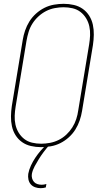

<svg xmlns="http://www.w3.org/2000/svg" viewBox="-20 -763 540 1006"><path d="M195 8Q168 8 142 2Q116 -4 95.5 -18.5Q75 -33 61.5 -54.5Q48 -76 42.5 -101.5Q37 -127 37.5 -154Q38 -181 42 -208L99 -553Q103 -578 111.5 -603Q120 -628 134 -650.5Q148 -673 168.5 -691.5Q189 -710 213 -722Q237 -734 263 -738.5Q289 -743 314 -743Q341 -743 367 -737Q393 -731 413.5 -716.5Q434 -702 447.5 -680.5Q461 -659 466.5 -633.5Q472 -608 471.5 -581Q471 -554 467 -527L410 -182Q406 -157 397.5 -132Q389 -107 375 -84.5Q361 -62 340.5 -43.5Q320 -25 296 -13Q272 -1 246 3.5Q220 8 195 8ZM196 -10Q218 -10 242 -14.5Q266 -19 288 -30Q310 -41 328 -58Q346 -75 359 -95.5Q372 -116 379.5 -139Q387 -162 390 -185L447 -530Q451 -554 452 -578Q453 -602 448 -625Q443 -648 431 -667.5Q419 -687 401.5 -700.5Q384 -714 361 -719.5Q338 -725 313 -725Q291 -725 267 -720.5Q243 -716 221.5 -705Q200 -694 181.5 -677Q163 -660 150 -639.5Q137 -619 130 -596Q123 -573 119 -550L62 -205Q58 -181 57 -157Q56 -133 61 -110Q66 -87 78 -67.5Q90 -48 107.5 -34.5Q125 -21 148 -15.5Q171 -10 196 -10ZM193 223Q178 223 164 218Q150 213 141 202.5Q132 192 129 177.5Q126 163 128 148Q132 126 142 104.5Q152 83 165 63.5Q178 44 193.5 26Q209 8 227 -8H237L236 0Q221 17 208 34.5Q195 52 183.5 70.5Q172 89 161.5 108.5Q151 128 147 148Q145 160 148 171Q151 182 158 190Q165 198 176 201.5Q187 205 198 205Q204 205 210.5 204Q217 203 223 201L220 219Q213 221 206.5 222Q200 223 193 223Z"/></svg>

Font: Iosevka Thin Oblique
Style: Regular
Weight: 100
Italic angle: -9°
Monospace: yes
Designer: Belleve Invis
Foundry: Belleve Invis
Version: Version 32.5.0; ttfautohint (v1.8.4)